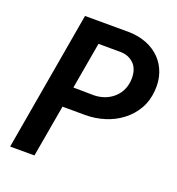

<svg xmlns="http://www.w3.org/2000/svg" viewBox="-130 -816 846 920"><g transform="rotate(20 293.5 -355.5)"><path d="M194.3 -265.6 310.1 -265.1Q360.8 -265.1 408.4 -280Q456.1 -294.9 493.7 -323.7Q531.2 -352.1 555.4 -393.3Q579.6 -434.6 584 -488.8Q587.9 -538.6 573.7 -578.9Q559.6 -619.1 531.2 -647.9Q502.4 -677.2 462.2 -693.1Q421.9 -709 373.5 -710.4L147 -710.9L23.9 0H147.9ZM211.9 -369.6 253.4 -607.4 368.7 -606.9Q394 -606 412.6 -595.9Q431.2 -585.9 442.9 -570.3Q454.1 -554.2 458 -533.2Q461.9 -512.2 459 -488.3Q455.6 -460.4 442.9 -438.2Q430.2 -416 411.1 -400.9Q392.1 -385.3 367.9 -377Q343.8 -368.7 316.4 -368.2Z"/></g></svg>

Font: Roboto Mono SemiBold
Style: Italic
Weight: 600
Italic angle: -10°
Monospace: yes
Designer: Google
Version: Version 3.000